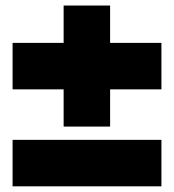

<svg xmlns="http://www.w3.org/2000/svg" viewBox="-20 -605 628 694"><path d="M378 -450H563.5V-282H378V-147.5H210V-282H25.5V-450H210V-585H378ZM563.5 -99.5V68.5H25.5V-99.5Z"/></svg>

Font: Overused Grotesk Black
Style: Regular
Weight: 900
Version: Version 0.004